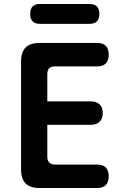

<svg xmlns="http://www.w3.org/2000/svg" viewBox="-20 -946 640 966"><path d="M218 -436H437Q465 -436 481 -421Q497 -406 497 -377Q497 -349 481 -333.5Q465 -318 437 -318H218V-158Q218 -138 228 -128Q238 -118 258 -118H469Q498 -118 512.5 -103Q527 -88 527 -59Q527 -30 512.5 -15Q498 0 469 0H180Q132 0 109 -23Q86 -46 86 -94V-636Q86 -684 109 -707Q132 -730 180 -730H469Q498 -730 512.5 -715Q527 -700 527 -671Q527 -642 512.5 -627Q498 -612 469 -612H258Q237 -612 227.5 -602.5Q218 -593 218 -572ZM182 -826Q156 -826 144 -838.5Q132 -851 132 -876Q132 -901 144 -913.5Q156 -926 182 -926H430Q455 -926 467.5 -913.5Q480 -901 480 -876Q480 -851 467.5 -838.5Q455 -826 430 -826Z"/></svg>

Font: Maple Mono
Style: Bold
Weight: 700
Monospace: yes
Designer: subframe7536
Version: Version 7.200